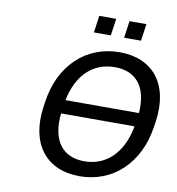

<svg xmlns="http://www.w3.org/2000/svg" viewBox="-97 -1000 1013 1098"><g transform="rotate(10 409.5 -451.5)"><path d="M437 9.8C629.9 9.8 777.8 -125.5 809.1 -345.7L813.5 -375C844.7 -593.8 736.3 -728.5 542.5 -728.5C349.1 -728.5 202.1 -593.3 170.9 -375L166.5 -345.7C135.3 -126.5 244.1 9.8 437 9.8ZM449.7 -79.1C321.8 -79.1 255.4 -168 272 -325.7H698.7C669.9 -168.5 577.6 -79.1 449.7 -79.1ZM529.8 -639.6C655.3 -639.6 722.2 -555.2 710 -404.8H283.7C314 -555.7 404.3 -639.6 529.8 -639.6ZM649.9 -814.5 664.1 -913.1H565.9L551.8 -814.5ZM474.6 -814.5 488.8 -913.1H390.6L376.5 -814.5Z"/></g></svg>

Font: Winston
Style: Italic
Weight: 400
Italic angle: -8.13011°
Designer: Vernon Adams, Kim Jin-seong, David Berlow, Cristiano Sobral
Foundry: The Winston Project Authors
Version: Version 3.004